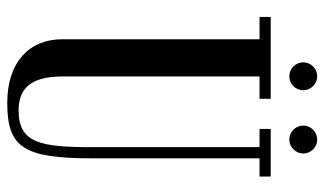

<svg xmlns="http://www.w3.org/2000/svg" viewBox="-198 -666 873 516"><g transform="rotate(90 238.0 -408.5)"><path d="M185.5 -750C206 -750 223 -767 223 -787.5C223 -808 206 -825 185.5 -825C165 -825 148 -808 148 -787.5C148 -767 165 -750 185.5 -750ZM355.5 -750C376 -750 393 -767 393 -787.5C393 -808 376 -825 355.5 -825C335 -825 318 -808 318 -787.5C318 -767 335 -750 355.5 -750ZM455 -700H327V-670H376V-219.5C376 -82 365 -22.5 277.5 -22.5C222.5 -22.5 186 -50.5 186 -140V-670H246V-700H26V-670H86V-140C86 -51 147.5 8 257 8C376.5 8 406 -35.5 406 -219.5V-670H455Z"/></g></svg>

Font: Picaflor 12 pt
Style: Regular
Weight: 400
Designer: Ariel Martín Pérez
Foundry: Tunera Type Foundry
Version: Version 1.000;hotconv 1.0.109;makeotfexe 2.5.65596